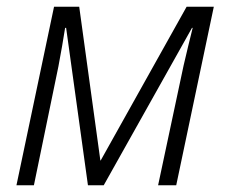

<svg xmlns="http://www.w3.org/2000/svg" viewBox="-20 -552 680 572"><path d="M29 0 141 -532H216L279 -74H280L536 -532H617L505 0H451L527 -357Q534 -386 540.5 -414Q547 -442 554 -469H552L289 0H242L177 -469H174Q170 -444 165 -414.5Q160 -385 154 -354L81 0Z"/></svg>

Font: Noto Sans Display Light
Style: Italic
Weight: 300
Italic angle: -12°
Designer: Monotype Design Team
Foundry: Monotype Imaging Inc.
Version: Version 2.003